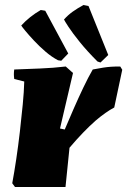

<svg xmlns="http://www.w3.org/2000/svg" viewBox="-20 -748 509 768"><path d="M40 0 29 -15Q37 -58 45 -111.5Q53 -165 59.5 -221.5Q66 -278 71 -330Q76 -382 77 -422L37 -432Q34 -452 37 -470Q88 -472 140 -474Q192 -476 243 -482L272 -456L220 -234L239 -230Q255 -268 274 -311.5Q293 -355 313 -397Q333 -439 351 -470Q377 -475 393 -477.5Q409 -480 424 -481Q439 -482 461 -482L469 -469L437 -318Q420 -309 401.5 -296Q383 -283 363 -266Q338 -244 311.5 -216.5Q285 -189 258 -157L242 0ZM370 -502Q328 -544 299 -580Q270 -616 254 -640.5Q238 -665 236 -670Q252 -688 271 -701.5Q290 -715 314 -728Q319 -727 324 -726Q329 -725 334 -724L413 -528L382 -498Q379 -499 376 -500Q373 -501 370 -502ZM225 -505 212 -507Q187 -520 162 -541.5Q137 -563 116 -585.5Q95 -608 81 -625Q67 -642 65 -646Q98 -682 143 -708Q148 -707 152.5 -706.5Q157 -706 161 -705L253 -534Z"/></svg>

Font: Labrada Black
Style: Italic
Weight: 900
Italic angle: -7°
Designer: Mercedes Jáuregui
Foundry: Omnibus-Type Team
Version: Version 1.000; ttfautohint (v1.8.4.7-5d5b)